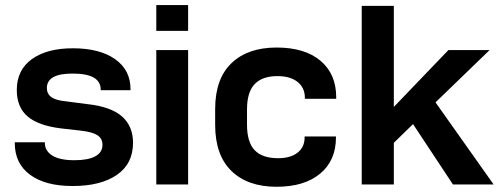

<svg xmlns="http://www.w3.org/2000/svg" viewBox="-20 -713 1940 742"><path d="M37.1 -160.2V-163.1H153.3V-161.1Q153.3 -129.9 182.1 -111.8Q210.9 -93.8 267.6 -93.8Q320.3 -93.8 348.1 -108.9Q376 -124 376 -153.3Q376 -177.7 356.4 -190.4Q336.9 -203.1 293 -208L215.8 -216.8Q127.9 -227.5 86.4 -263.2Q44.9 -298.8 44.9 -365.2Q44.9 -442.4 103 -484.4Q161.1 -526.4 261.7 -526.4Q365.2 -526.4 424.8 -484.4Q484.4 -442.4 484.4 -368.2V-364.3H369.1V-367.2Q369.1 -397.5 342.3 -413.1Q315.4 -428.7 260.7 -428.7Q210 -428.7 185.5 -414.6Q161.1 -400.4 161.1 -373Q161.1 -350.6 178.2 -337.9Q195.3 -325.2 235.4 -321.3L318.4 -310.5Q408.2 -300.8 451.2 -263.2Q494.1 -225.6 494.1 -161.1Q494.1 -80.1 431.6 -37.1Q369.1 5.9 260.7 5.9Q155.3 5.9 96.2 -37.6Q37.1 -81.1 37.1 -160.2Z M584 -693.4H707V-593.8H584ZM584 -519.5H707V0H584Z M811.5 -230.5V-292Q811.5 -408.2 874.5 -468.8Q937.5 -529.3 1048.8 -529.3Q1158.2 -529.3 1218.8 -478Q1279.3 -426.8 1279.3 -336.9V-331.1H1158.2V-335Q1158.2 -374 1129.9 -396.5Q1101.6 -418.9 1051.8 -418.9Q994.1 -418.9 964.4 -388.2Q934.6 -357.4 934.6 -290V-231.4Q934.6 -163.1 964.4 -132.3Q994.1 -101.6 1054.7 -101.6Q1102.5 -101.6 1129.9 -123Q1157.2 -144.5 1157.2 -181.6V-185.5H1278.3V-181.6Q1278.3 -92.8 1217.3 -42Q1156.2 8.8 1048.8 8.8Q937.5 8.8 874.5 -52.2Q811.5 -113.3 811.5 -230.5Z M1576.2 -233.4 1502 -161.1V0H1377.9V-690.4H1502V-299.8L1712.9 -519.5H1872.1L1663.1 -317.4L1887.7 0H1730.5Z"/></svg>

Font: Altinn-DIN Exp
Style: DINExp-Bold
Weight: 700
Width: 7
Designer: Charles Nix
Foundry: Altinn
Version: Version 2.00